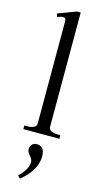

<svg xmlns="http://www.w3.org/2000/svg" viewBox="-148 -761 580 1080"><g transform="rotate(15 142.0 -221.5)"><path d="M37 -21H53Q77 -21 92 -28.5Q107 -36 107 -51V-649Q107 -667 89 -667Q79 -667 57 -658L51 -677L157 -717H179V-51Q179 -36 194 -28.5Q209 -21 232 -21H247V0H37ZM76 259Q127 210 127 170Q127 159 123 152Q119 145 111 134Q103 125 99 118Q95 111 95 101Q95 84 105.5 73Q116 62 134 62Q154 62 166.5 76Q179 90 179 121Q179 163 155 203Q131 243 90 274Z"/></g></svg>

Font: Taviraj Light
Style: Regular
Weight: 300
Designer: Katatrad Team
Foundry: CadsonDemak
Version: Version 1.001